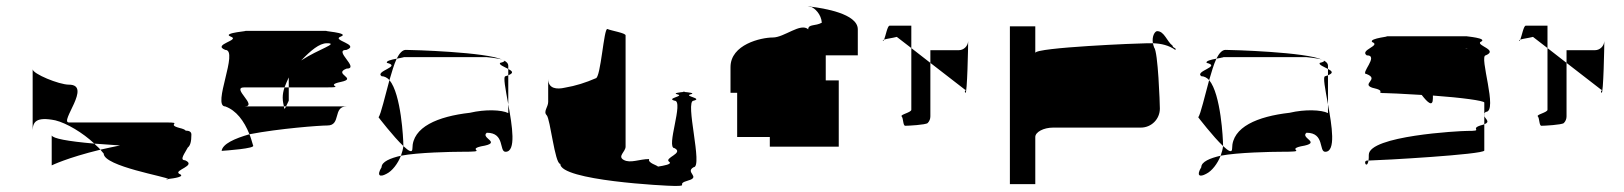

<svg xmlns="http://www.w3.org/2000/svg" viewBox="-20 -797 5372 635"><path d="M88 -367V-568C88 -553 175 -517 208 -517C286 -517 175 -392 208 -392H529C588 -392 528 -386 573 -374C586 -371 592 -368 594 -365C606 -365 613 -361 613 -352C613 -328 609 -315 601 -309C592 -291 572 -267 592 -267C633 -249 552 -234 573 -222C595 -213 555 -207 536 -205C535 -212 323 -247 323 -289C319 -293 316 -298 312 -302C332 -307 355 -311 377 -316L292 -322C254 -358 200 -390 163 -399C99 -412 89 -393 88 -367ZM151 -250C151 -250 201 -275 312 -302C307 -309 298 -315 292 -322C201 -330 156 -339 151 -349ZM536 -205C529 -204 524 -204 529 -204C534 -204 536 -204 536 -204Z M713 -298C727 -299 827 -306 817 -316C813 -329 810 -341 805 -353C756 -339 716 -321 713 -298ZM725 -445C680 -445 771 -632 725 -632C680 -650 777 -664 743 -676C710 -689 816 -695 788 -695H1063C1035 -695 1141 -689 1107 -676C1074 -664 1172 -650 1126 -632C1080 -632 1172 -570 1126 -570C1080 -552 1165 -538 1107 -526C1050 -514 1126 -508 1063 -508H935V-541C930 -530 925 -519 921 -508H788C742 -508 836 -445 788 -445H919C920 -433 922 -437 926 -445H1126C1080 -445 1109 -382 1063 -382C1037 -382 904 -372 805 -353C787 -398 761 -432 725 -445ZM915 -474C915 -460 918 -451 919 -445H926C930 -453 935 -464 935 -464V-508H921C917 -496 915 -485 915 -474ZM976 -597C1034 -635 1103 -654 1061 -654C1036 -654 1008 -630 976 -597Z M1232 -409C1232 -409 1281 -345 1314 -314V-318C1314 -335 1307 -486 1268 -532C1253 -478 1240 -420 1232 -409ZM1242 -244C1225 -216 1236 -210 1258 -222C1277 -231 1296 -256 1306 -282C1271 -274 1242 -262 1242 -244ZM1242 -545C1219 -562 1309 -577 1260 -589C1255 -595 1275 -600 1292 -603C1283 -584 1276 -559 1268 -532C1261 -540 1251 -545 1242 -545ZM1292 -603C1311 -607 1327 -608 1304 -608H1590C1587 -608 1629 -605 1643 -599C1590 -625 1342 -632 1322 -632C1311 -632 1301 -621 1292 -603ZM1306 -282C1310 -293 1313 -304 1314 -314C1332 -297 1344 -290 1344 -306C1344 -377 1428 -412 1534 -424C1585 -436 1639 -434 1661 -423V-452C1674 -381 1688 -295 1652 -295C1630 -295 1651 -358 1590 -358C1567 -340 1645 -325 1571 -313C1520 -301 1605 -295 1502 -295C1478 -295 1362 -293 1306 -282ZM1634 -589C1629 -583 1648 -576 1661 -569V-580C1661 -587 1656 -592 1647 -597C1650 -595 1647 -592 1634 -589ZM1643 -599C1645 -598 1646 -598 1647 -597C1646 -598 1644 -598 1643 -599ZM1652 -545C1643 -545 1652 -502 1661 -452V-548ZM1661 -548V-569C1674 -562 1681 -556 1661 -548Z M1788 -416C1800 -404 1815 -255 1833 -255C1833 -200 2181 -182 2212 -182C2260 -182 2213 -188 2256 -200C2299 -212 2244 -227 2274 -244C2306 -244 2244 -464 2274 -464C2306 -472 2240 -479 2264 -485C2282 -489 2254 -492 2242 -493C2231 -492 2203 -489 2220 -485C2246 -479 2181 -472 2211 -464C2243 -464 2181 -307 2211 -307C2243 -290 2175 -275 2193 -262C2205 -254 2175 -249 2156 -246C2155 -250 2121 -258 2127 -271C2095 -271 2065 -256 2043 -268C2021 -280 2049 -295 2049 -312V-680C2049 -688 2003 -695 1989 -701C1977 -707 1967 -538 1950 -538C1918 -524 1884 -513 1848 -507C1822 -501 1793 -503 1793 -536V-460C1793 -443 1776 -428 1788 -416ZM2242 -493C2237 -494 2235 -494 2242 -494C2249 -494 2247 -494 2242 -493Z M2396 -490H2418V-344H2526V-312H2754V-531H2711V-614H2817V-700C2817 -752 2703 -770 2661 -775C2675 -770 2696 -750 2698 -722C2677 -710 2653 -718 2653 -700C2628 -723 2574 -673 2536 -673C2497 -673 2396 -650 2396 -575ZM2661 -775C2650 -776 2650 -776 2655 -776C2656 -776 2660 -776 2661 -777Z M2900 -662C2901 -661 2903 -663 2904 -666C2901 -665 2899 -663 2900 -662ZM2904 -666C2909 -678 2915 -712 2922 -712H2994V-638L2946 -675C2931 -671 2912 -669 2904 -666ZM2962 -412C2968 -406 2966 -381 2974 -381C2983 -381 3041 -384 3048 -390C3054 -396 3057 -404 3057 -412V-589L2994 -638V-434C2994 -425 2956 -418 2962 -412ZM3057 -589V-631H3151C3167 -631 3181 -644 3182 -661C3182 -647 3179 -484 3173 -490C3166 -497 3180 -500 3172 -500ZM3182 -662C3182 -662 3182 -661 3182 -661C3182 -661 3182 -662 3182 -662Z M3320 -188H3404V-344C3404 -360 3431 -375 3463 -375H3753C3788 -375 3816 -403 3816 -438C3816 -454 3810 -627 3797 -640C3795 -645 3794 -650 3793 -654H3775C3747 -654 3404 -640 3404 -622V-710H3320ZM3793 -654C3789 -678 3800 -694 3807 -694C3831 -694 3839 -660 3858 -646C3858 -638 3873 -638 3867 -632C3846 -647 3821 -653 3793 -654Z M3943 -409C3943 -409 3992 -345 4025 -314V-318C4025 -335 4018 -486 3979 -532C3964 -478 3951 -420 3943 -409ZM3953 -244C3936 -216 3947 -210 3969 -222C3988 -231 4007 -256 4017 -282C3982 -274 3953 -262 3953 -244ZM3953 -545C3930 -562 4020 -577 3971 -589C3966 -595 3986 -600 4003 -603C3994 -584 3987 -559 3979 -532C3972 -540 3962 -545 3953 -545ZM4003 -603C4022 -607 4038 -608 4015 -608H4301C4298 -608 4340 -605 4354 -599C4301 -625 4053 -632 4033 -632C4022 -632 4012 -621 4003 -603ZM4017 -282C4021 -293 4024 -304 4025 -314C4043 -297 4055 -290 4055 -306C4055 -377 4139 -412 4245 -424C4296 -436 4350 -434 4372 -423V-452C4385 -381 4399 -295 4363 -295C4341 -295 4362 -358 4301 -358C4278 -340 4356 -325 4282 -313C4231 -301 4316 -295 4213 -295C4189 -295 4073 -293 4017 -282ZM4345 -589C4340 -583 4359 -576 4372 -569V-580C4372 -587 4367 -592 4358 -597C4361 -595 4358 -592 4345 -589ZM4354 -599C4356 -598 4357 -598 4358 -597C4357 -598 4355 -598 4354 -599ZM4363 -545C4354 -545 4363 -502 4372 -452V-548ZM4372 -548V-569C4385 -562 4392 -556 4372 -548Z M4500 -552C4543 -535 4482 -520 4518 -507C4573 -495 4521 -489 4563 -489C4578 -489 4611 -487 4682 -483C4702 -457 4719 -442 4719 -472V-481C4816 -474 4887 -464 4889 -458V-421C4890 -423 4891 -425 4894 -427C4936 -427 4870 -614 4894 -614C4936 -632 4863 -646 4876 -658C4906 -671 4824 -677 4832 -677H4563C4588 -677 4506 -671 4518 -658C4549 -646 4476 -632 4500 -614C4543 -614 4476 -552 4500 -552ZM4502 -266C4486 -266 4501 -236 4506 -266ZM4506 -266C4507 -271 4507 -277 4507 -285C4507 -348 4807 -364 4832 -364C4891 -364 4839 -370 4876 -382C4881 -383 4886 -385 4889 -386V-299C4885 -286 4553 -267 4506 -266ZM4826 -636C4828 -637 4830 -637 4832 -637C4838 -637 4835 -637 4826 -636ZM4889 -386C4910 -394 4893 -403 4889 -413ZM4889 -413C4888 -416 4888 -418 4889 -421Z M5004 -662C5005 -661 5007 -663 5008 -666C5005 -665 5003 -663 5004 -662ZM5008 -666C5013 -678 5019 -712 5026 -712H5098V-638L5050 -675C5035 -671 5016 -669 5008 -666ZM5066 -412C5072 -406 5070 -381 5078 -381C5087 -381 5145 -384 5152 -390C5158 -396 5161 -404 5161 -412V-589L5098 -638V-434C5098 -425 5060 -418 5066 -412ZM5161 -589V-631H5255C5271 -631 5285 -644 5286 -661C5286 -647 5283 -484 5277 -490C5270 -497 5284 -500 5276 -500ZM5286 -662C5286 -662 5286 -661 5286 -661C5286 -661 5286 -662 5286 -662Z"/></svg>

Font: bitstorm
Style: ultext
Weight: 400
Version: Version 0.2